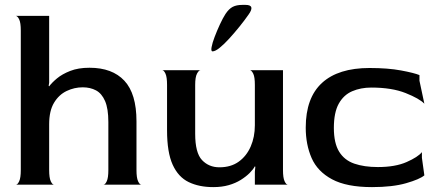

<svg xmlns="http://www.w3.org/2000/svg" viewBox="-20 -755 1795 785"><path d="M45 0Q52 0 58.5 -14Q65 -28 65 -60V-630Q65 -662 58.5 -675.5Q52 -689 45 -690H181V-417L179 -404L181 -402Q192 -417 213 -434.5Q234 -452 267 -465Q300 -478 346 -478Q439 -478 488.5 -425Q538 -372 538 -259V-60Q538 -28 544.5 -14Q551 0 558 0H403Q410 0 416.5 -14Q423 -28 423 -60V-256Q423 -311 409.5 -342Q396 -373 372.5 -385.5Q349 -398 318 -398Q284 -398 252.5 -383Q221 -368 201 -335Q181 -302 181 -247V-60Q181 -28 187.5 -14Q194 0 201 0Z M852 10Q794 10 751.5 -10.5Q709 -31 686 -81.5Q663 -132 663 -222V-408Q663 -440 656.5 -454Q650 -468 643 -468H800Q793 -468 785.5 -454Q778 -440 778 -408V-208Q778 -130 806 -100.5Q834 -71 877 -71Q924 -71 956 -94Q988 -117 1005 -156Q1022 -195 1022 -243V-408Q1022 -440 1015.5 -453.5Q1009 -467 1002 -468H1137V-60Q1137 -28 1143.5 -14Q1150 0 1157 0H1022V-53L1024 -73L1022 -75Q1015 -62 1000.5 -47.5Q986 -33 964.5 -19.5Q943 -6 915 2Q887 10 852 10ZM849 -545Q842 -545 845 -562Q848 -579 857.5 -604Q867 -629 879 -655Q891 -681 902 -698Q916 -719 931.5 -727Q947 -735 971 -735H984Q1025 -735 996 -695Q980 -672 959 -646Q938 -620 917 -597Q896 -574 878 -559.5Q860 -545 849 -545Z M1501 10Q1397 10 1337.5 -22Q1278 -54 1254 -109Q1230 -164 1230 -233Q1230 -355 1296.5 -416Q1363 -477 1491 -477Q1566 -477 1619.5 -467Q1673 -457 1695 -448V-425L1715 -331Q1695 -352 1638.5 -374.5Q1582 -397 1498 -397Q1455 -397 1420 -382Q1385 -367 1365 -331Q1345 -295 1345 -232Q1345 -170 1366.5 -135Q1388 -100 1428.5 -86Q1469 -72 1525 -72Q1596 -72 1642.5 -92.5Q1689 -113 1705 -133V-110L1715 -38Q1696 -22 1640.5 -6Q1585 10 1501 10Z"/></svg>

Font: Red Rose Medium
Style: Regular
Weight: 500
Designer: Jaikishan Patel
Version: Version 2.000